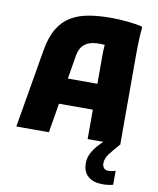

<svg xmlns="http://www.w3.org/2000/svg" viewBox="-102 -807 930 1132"><g transform="rotate(10 362.5 -240.5)"><path d="M31 0 111 -470Q125 -552 155.5 -602.5Q186 -653 232.5 -680.5Q279 -708 339 -718Q399 -728 471 -728Q515 -728 567 -723Q619 -718 658 -709L660 -697Q657 -678 655.5 -648Q654 -618 653.5 -587.5Q653 -557 653 -537V0H458V-504Q458 -535 460.5 -561Q463 -587 468 -608L493 -561Q482 -563 463.5 -564.5Q445 -566 430 -566Q388 -566 362 -554.5Q336 -543 322 -521Q308 -499 303 -463L226 0ZM165 -176V-331H549V-176ZM472 141Q472 110 486 82.5Q500 55 520.5 32.5Q541 10 561 -9L652 -1Q615 41 594.5 68.5Q574 96 574 125Q574 141 583 152Q592 163 610 163Q620 163 629.5 161.5Q639 160 650 156H653V239Q641 243 623.5 245Q606 247 589 247Q536 247 504 220.5Q472 194 472 141Z"/></g></svg>

Font: Kufam ExtraBold
Style: Regular
Weight: 800
Designer: Wael Morcos, Artur Schmal
Foundry: Original Type
Version: Version 1.300; ttfautohint (v1.8.3)